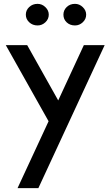

<svg xmlns="http://www.w3.org/2000/svg" viewBox="-20 -736 563 996"><path d="M175 -604Q198 -604 215.5 -620.5Q233 -637 233 -660Q233 -682 215.5 -699Q198 -716 175 -716Q149 -716 131.5 -699.5Q114 -683 114 -660Q114 -637 131.5 -620.5Q149 -604 175 -604ZM369 -604Q392 -604 409.5 -620.5Q427 -637 427 -660Q427 -682 409.5 -699Q392 -716 369 -716Q343 -716 326 -699.5Q309 -683 309 -660Q309 -636 326 -620Q343 -604 369 -604ZM415 -502H523L179 240H71L232 -107L10 -502H121L282 -215Z"/></svg>

Font: Simpel Medium
Style: Regular
Weight: 500
Designer: Janko Jovanovic
Version: Version 1.048;PS 001.048;hotconv 1.0.88;makeotf.lib2.5.64775